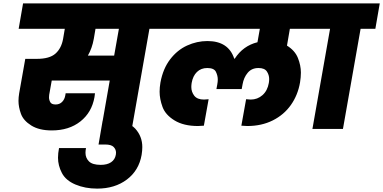

<svg xmlns="http://www.w3.org/2000/svg" viewBox="-20 -760 2259 1132"><path d="M949 -590H861L757 0H577L627 -285H285L270 -201Q269 -193 269 -186Q269 -171 276.5 -157.5Q284 -144 308 -144Q331 -144 346 -159Q361 -174 365 -198L367 -210H540Q539 -200 537 -187Q521 -97 454 -44Q387 9 285 9Q211 9 164.5 -20Q118 -49 103.5 -89Q89 -129 89 -165Q89 -186 93 -210L129 -413H198Q272 -413 307 -444Q342 -475 352 -531L362 -590H90L116 -740H975ZM681 -590H543L533 -531Q523 -475 498 -432H653Z M815 153Q799 245 728 298.5Q657 352 553 352Q482 352 425 328Q368 304 345 260Q322 216 322 170Q322 144 328 113H487Q484 128 484 141Q484 171 504.5 191.5Q525 212 574 212Q612 212 635 196.5Q658 181 663 152Q664 146 664 140Q664 121 650 106.5Q636 92 600 92H561L585 -48H624Q735 -48 777 -2Q819 44 819 107Q819 128 815 153Z M1689 -590 1672 -491Q1719 -462 1736.5 -418Q1754 -374 1754 -332Q1754 -305 1749 -274Q1736 -199 1695 -141Q1654 -83 1588 -50Q1522 -17 1438 -17L1403 -19L1431 -175L1458 -173Q1498 -173 1527.5 -199Q1557 -225 1565 -271Q1567 -283 1567 -294Q1567 -318 1553.5 -338.5Q1540 -359 1504 -359Q1464 -359 1440.5 -331Q1417 -303 1410 -262L1405 -235H1256L1261 -262Q1264 -278 1264 -291Q1264 -314 1253 -336.5Q1242 -359 1202 -359Q1165 -359 1141 -335.5Q1117 -312 1110 -271Q1108 -258 1108 -247Q1108 -218 1125.5 -195.5Q1143 -173 1183 -173L1210 -175L1182 -19L1147 -17Q1063 -17 1009 -50Q955 -83 938 -130Q921 -177 921 -219Q921 -245 926 -274Q941 -355 983 -410Q1025 -465 1083 -491.5Q1141 -518 1203 -518Q1327 -518 1361 -414H1364Q1413 -490 1498 -511L1512 -590H921L947 -740H1892L1866 -590Z M1822 0 1926 -590H1838L1864 -740H2219L2193 -590H2106L2002 0Z"/></svg>

Font: Fz Poppins ExtBd
Style: Italic
Weight: 800
Italic angle: -10°
Designer: Ninad Kale (Devanagari), Jonny Pinhorn (Latin)
Foundry: Indian Type Foundry
Version: Vit hóa bi Vntype.Com & FontZin.Com